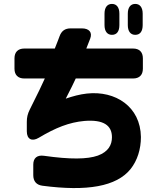

<svg xmlns="http://www.w3.org/2000/svg" viewBox="-20 -880 805 981"><path d="M671 -702C696 -702 709 -720 709 -752V-810C709 -842 695 -860 671 -860C647 -860 633 -842 633 -810V-752C633 -720 647 -702 671 -702ZM54 -529C54 -497 72 -479 104 -479H209C197 -452 172 -399 132 -320C121 -298 117 -280 117 -257V-209C117 -169 143 -155 178 -176C265 -228 334 -255 411 -262C508 -270 552 -240 552 -179C552 -140 534 -105 480 -85C426 -66 339 -65 205 -84C170 -89 150 -73 150 -39V15C150 46 166 65 197 69C425 99 575 73 647 -16C682 -60 700 -118 700 -180C698 -335 570 -418 424 -402C387 -398 351 -388 316 -376C341 -424 358 -459 367 -479H660C692 -479 710 -497 710 -529V-582C710 -614 692 -632 660 -632H421C427 -648 434 -666 441 -683C453 -715 435 -735 398 -735H341C312 -735 294 -722 284 -694C280 -681 276 -674 260 -632H104C72 -632 54 -614 54 -582ZM514 -752C514 -720 528 -702 552 -702C577 -702 590 -720 590 -752V-810C590 -842 576 -860 552 -860C528 -860 514 -842 514 -810Z"/></svg>

Font: コーポレート・ロゴ（ラウンド）ver3 Bold
Style: Regular
Weight: 700
Designer: [KANA_main] LOGOTYPE.JP [Source Han Sans] Ryoko NISHIZUKA 西塚涼子 (kana, bopomofo & ideographs); Paul D. Hunt (Latin, Greek
Version: Version 12.001;FEAKit 1.0